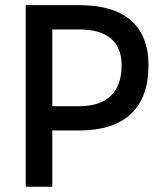

<svg xmlns="http://www.w3.org/2000/svg" viewBox="-20 -713 626 733"><path d="M168 -214.8V-307.6H282.2Q362.3 -307.6 403.3 -347.4Q444.3 -387.2 444.3 -463.9Q444.3 -531.2 403.3 -565.9Q362.3 -600.6 282.2 -600.6H169.9V-693.4H282.2Q412.6 -693.4 479.7 -635.3Q546.9 -577.1 546.9 -463.9Q546.9 -341.3 479.7 -278.1Q412.6 -214.8 282.2 -214.8ZM78.1 0V-693.4H179.7V0Z"/></svg>

Font: Cascadia Code
Style: Regular
Weight: 400
Designer: Aaron Bell
Foundry: Saja Typeworks
Version: Version 2404.023